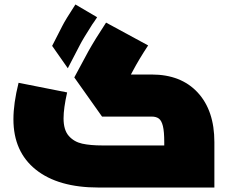

<svg xmlns="http://www.w3.org/2000/svg" viewBox="-20 -838 1038 858"><path d="M283 -533 213 -633 258 -721Q272 -749 317 -818L414 -761Q400 -739 393 -730Q350 -663 336 -635ZM938 -203V0H420Q240 0 140 -80Q40 -160 40 -305Q40 -376 63 -468L280 -425Q264 -354 264 -309Q264 -257 287.5 -230.5Q311 -204 347.5 -196Q384 -188 438 -188H714V-203Q714 -250 708 -274.5Q702 -299 690 -308Q678 -317 658 -317H436L312 -492L375 -609Q404 -661 454 -737L642 -635Q601 -573 572 -518L565 -505H658Q789 -505 863.5 -424.5Q938 -344 938 -203Z"/></svg>

Font: Cairo Black
Style: Regular
Weight: 900
Designer: Mohamed Gaber, Accademia di Belle Arti di Urbino and others
Foundry: Kief Type Foundry, Accademia di Belle Arti di Urbino and others
Version: Version 3.011